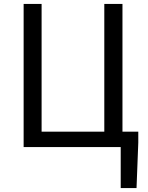

<svg xmlns="http://www.w3.org/2000/svg" viewBox="-20 -753 758 983"><path d="M598 210V0H101V-733H193V-79H514V-733H607V-79H688V-23L679 210Z"/></svg>

Font: Noto Sans HK
Style: Regular
Weight: 400
Designer: Ryoko NISHIZUKA 西塚涼子 (kana, bopomofo & ideographs); Paul D. Hunt (Latin, Greek & Cyrillic); Sandoll Communications 산돌커뮤니
Foundry: Adobe
Version: Version 2.004-H2;hotconv 1.0.118;makeotfexe 2.5.65603